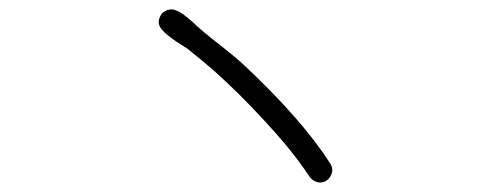

<svg xmlns="http://www.w3.org/2000/svg" viewBox="-20 -550 1040 410"><path d="M685.5 -200.2Q693.4 -187.5 686 -174.3Q678.7 -161.1 664.1 -160.2Q657.2 -160.2 651.4 -163.6Q645.5 -167 643.1 -169.9Q640.6 -172.9 634.8 -181.6Q629.9 -189.5 628.9 -190.4Q596.7 -236.3 544.9 -292Q492.2 -349.6 436.5 -399.4Q408.2 -423.8 379.9 -446.3Q377 -448.2 355.5 -461.9Q334 -476.6 326.2 -486.3Q315.4 -498 320.8 -512.2Q326.2 -526.4 340.8 -529.3Q347.7 -531.2 356 -527.8Q364.3 -524.4 369.1 -521Q374 -517.6 382.3 -510.7Q390.6 -503.9 392.6 -502Q408.2 -486.3 445.8 -457Q483.4 -427.7 501 -411.1Q626 -293.9 685.5 -200.2Z"/></svg>

Font: irohamaru Light
Style: Regular
Weight: 200
Designer: [Source Han Sans]
Ryoko NISHIZUKA  (kana & ideographs); Paul D. Hunt (Latin, Greek & Cyrillic); Wenlong ZHANG  (bopomofo
Version: Version 1.01